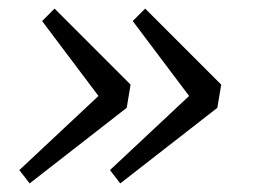

<svg xmlns="http://www.w3.org/2000/svg" viewBox="-20 -482 601 447"><path d="M318 -462 495 -285 486 -231 260 -55 236 -86 441 -278 435 -239 289 -433ZM107 -462 284 -285 275 -231 49 -55 25 -86 230 -278 224 -239 78 -433Z"/></svg>

Font: Source Serif 4 18pt
Style: Italic
Weight: 400
Italic angle: -12°
Designer: Frank Grießhammer
Foundry: Adobe Systems Incorporated
Version: Version 4.004;hotconv 1.0.116;makeotfexe 2.5.65601